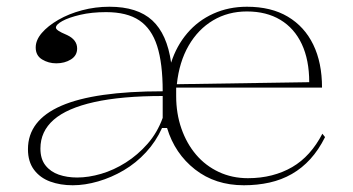

<svg xmlns="http://www.w3.org/2000/svg" viewBox="-20 -535 1047 570"><path d="M196 15Q159 15 129 4Q99 -7 81 -31Q63 -55 63 -92Q63 -178 162 -221Q261 -264 463 -264Q463 -347 446.5 -398.5Q430 -450 393.5 -474.5Q357 -499 295 -499Q252 -499 218 -491Q184 -483 165 -472.5Q146 -462 146 -453Q146 -449 153 -444Q160 -439 179 -431Q209 -417 209 -391Q209 -370 190.5 -358.5Q172 -347 147 -347Q124 -347 105 -358.5Q86 -370 86 -394Q86 -416 104 -437Q122 -458 153 -476Q184 -494 223.5 -504.5Q263 -515 305 -515Q388 -515 432 -474.5Q476 -434 488 -349Q504 -399 536 -436.5Q568 -474 613.5 -494.5Q659 -515 713 -515Q785 -515 834.5 -485.5Q884 -456 910 -402.5Q936 -349 936 -275H503V-250Q503 -198 518.5 -153.5Q534 -109 562 -76Q590 -43 629.5 -24.5Q669 -6 716 -6Q754 -6 787 -14.5Q820 -23 847.5 -39Q875 -55 897.5 -80Q920 -105 937 -138L945 -128Q926 -90 901.5 -63Q877 -36 846.5 -18.5Q816 -1 780 7Q744 15 704 15Q619 15 559 -32Q499 -79 476 -155H461Q443 -115 413.5 -83Q384 -51 347.5 -29.5Q311 -8 271.5 3.5Q232 15 196 15ZM209 -8Q243 -8 280.5 -19Q318 -30 353.5 -52.5Q389 -75 418 -108Q447 -141 463 -185V-250Q341 -250 260 -232Q179 -214 139.5 -179.5Q100 -145 100 -94Q100 -63 115 -44Q130 -25 154.5 -16.5Q179 -8 209 -8ZM505 -285 898 -291Q898 -357 876 -404Q854 -451 812.5 -476Q771 -501 713 -501Q657 -501 612.5 -474.5Q568 -448 540 -399.5Q512 -351 505 -285Z"/></svg>

Font: Kalnia Thin ExtraLight
Style: Regular
Weight: 250
Version: Version 1.105